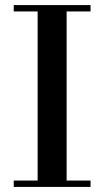

<svg xmlns="http://www.w3.org/2000/svg" viewBox="-20 -735 410 755"><path d="M128 -25V-690H34V-715H336V-690H242V-25H336V0H34V-25Z"/></svg>

Font: Justus
Style: Roman
Weight: 500
Version: Version 001.001